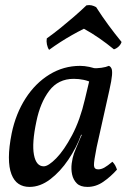

<svg xmlns="http://www.w3.org/2000/svg" viewBox="-20 -726 513 755"><path d="M408 -467Q414 -465 418 -457.5Q422 -450 420.5 -430.5Q419 -411 410 -371L360 -147Q349 -92 349.5 -76Q350 -60 366 -60Q378 -60 390.5 -67Q403 -74 422 -90Q429 -83 433 -75.5Q437 -68 440 -59Q415 -31 386 -11Q357 9 324 9Q296 9 282 -5Q268 -19 263.5 -40Q259 -61 262 -83.5Q265 -106 271 -123Q275 -133 281.5 -149Q288 -165 295 -181Q302 -197 306 -205L342 -346L345 -458Q361 -457 379 -459.5Q397 -462 408 -467ZM360 -454 343 -400Q328 -408 309 -412Q290 -416 270 -416Q209 -416 173.5 -369Q138 -322 123 -248Q105 -163 113.5 -117.5Q122 -72 152 -72Q170 -72 201 -103.5Q232 -135 263.5 -194.5Q295 -254 314 -336L333 -416L380 -409L325 -196H299Q281 -146 249 -98.5Q217 -51 177.5 -21Q138 9 96 9Q71 9 53 -3Q35 -15 25 -41Q15 -67 15 -107Q15 -147 26 -202Q42 -279 80.5 -339Q119 -399 174.5 -433Q230 -467 295 -467Q312 -467 331 -463Q350 -459 360 -454ZM173 -530Q167 -539 164.5 -551.5Q162 -564 164 -575Q192 -595 218.5 -616.5Q245 -638 270.5 -660Q296 -682 320 -705Q331 -707 340 -705Q349 -703 358 -698Q381 -662 406 -628Q431 -594 458 -561Q455 -551 446.5 -543Q438 -535 428 -532Q400 -555 370.5 -575.5Q341 -596 310 -613Q286 -601 263 -588Q240 -575 217.5 -560.5Q195 -546 173 -530Z"/></svg>

Font: Vollkorn
Style: Italic
Weight: 400
Italic angle: -11°
Designer: Friedrich Althausen
Foundry: Friedrich Althausen
Version: Version 5.001